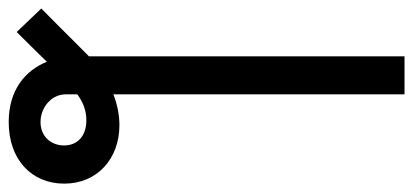

<svg xmlns="http://www.w3.org/2000/svg" viewBox="-318 -487 972 452"><g transform="rotate(90 168.0 -261.0)"><path d="M74.6 15.6C52.2 38 29.1 60.7 6.7 83.5L-38 127.8L17.4 185.7L50.1 152.7C62.5 139.9 74.9 127.8 87.4 114.7C107.6 164.8 153.1 204.5 229.4 204.5C318.2 204.5 374.3 150.2 374.3 73.9C374.3 -3.9 315.7 -56.1 236.9 -56.1C213.4 -56.1 188.6 -51.5 164.1 -41.9V-727.3H74.6ZM164.1 70.7V43C181.5 30.2 201 21.7 225.1 21.7C261 21.7 284.4 41.5 284.4 74.2C284.4 105.8 262.4 129.6 229.4 129.6C194.2 129.6 164.1 103 164.1 70.7Z"/></g></svg>

Font: Margiela Sans Text
Style: Regular
Weight: 400
Designer: Stefan Endress, Andreas Faust
Version: Version 1.100;FEAKit 1.0